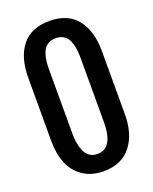

<svg xmlns="http://www.w3.org/2000/svg" viewBox="-162 -974 856 1072"><g transform="rotate(-20 265.5 -437.5)"><path d="M484.4 -250Q484.4 -132.3 428.5 -61.8Q372.6 8.8 265.6 8.8Q194.3 8.8 144.3 -24.9Q94.2 -58.6 70.6 -116Q46.9 -173.3 46.9 -250V-625Q46.9 -745.6 101.6 -814.7Q156.2 -883.8 265.6 -883.8Q374.5 -883.8 429.4 -814.5Q484.4 -745.1 484.4 -625ZM171.9 -250Q171.9 -219.2 176 -193.4Q180.2 -167.5 190.2 -144Q200.2 -120.6 219.2 -107.2Q238.3 -93.8 265.6 -93.8Q359.4 -93.8 359.4 -250V-625Q359.4 -651.4 357.4 -672.1Q355.5 -692.9 349.4 -714.1Q343.3 -735.4 333.3 -749.5Q323.2 -763.7 306.2 -772.5Q289.1 -781.2 265.6 -781.2Q242.2 -781.2 225.1 -772.5Q208 -763.7 198 -749.5Q188 -735.4 181.9 -714.1Q175.8 -692.9 173.8 -672.1Q171.9 -651.4 171.9 -625Z"/></g></svg>

Font: OswaldRegular
Style: Regular
Weight: 400
Designer: vernon adams
Foundry: vernon adams
Version: Version 1.000